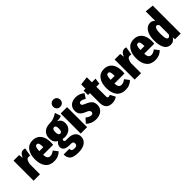

<svg xmlns="http://www.w3.org/2000/svg" viewBox="187 -2100 3608 3608"><g transform="rotate(-45 1991.0 -296.0)"><path d="M353 -540 325 -377Q307 -383 287 -383Q251 -383 234 -355Q217 -327 206 -273V0H36V-533H184L196 -447Q233 -548 310 -548Q334 -548 353 -540Z M773 -217H506Q510 -152 530 -128Q550 -104 587 -104Q614 -104 638 -114.5Q662 -125 692 -147L760 -57Q725 -22 678.5 -2Q632 18 574 18Q457 18 397 -57Q337 -132 337 -264Q337 -395 394 -473Q451 -551 559 -551Q660 -551 718.5 -481Q777 -411 777 -275Q777 -251 773 -217ZM611 -323Q611 -386 600.5 -414Q590 -442 561 -442Q534 -442 521 -415.5Q508 -389 505 -316H611Z M1260 -500Q1222 -478 1136 -478Q1182 -458 1203.5 -425.5Q1225 -393 1225 -340Q1225 -288 1201 -248Q1177 -208 1132 -185Q1087 -162 1026 -162Q1005 -162 979 -168Q965 -157 965 -139Q965 -123 975 -115Q985 -107 1012 -107H1065Q1155 -107 1205 -65Q1255 -23 1255 46Q1255 127 1191 175.5Q1127 224 1009 224Q880 224 831.5 180Q783 136 783 51H935Q935 85 950.5 100.5Q966 116 1010 116Q1051 116 1068 100.5Q1085 85 1085 57Q1085 31 1071 18.5Q1057 6 1026 6H985Q904 6 867 -22Q830 -50 830 -99Q830 -130 845.5 -156Q861 -182 887 -200Q843 -228 823.5 -263.5Q804 -299 804 -353Q804 -445 860 -496.5Q916 -548 1016 -548Q1077 -548 1121.5 -565.5Q1166 -583 1221 -617ZM970 -357Q970 -311 982 -291Q994 -271 1018 -271Q1042 -271 1053.5 -290.5Q1065 -310 1065 -359Q1065 -404 1054 -422Q1043 -440 1019 -440Q995 -440 982.5 -421Q970 -402 970 -357Z M1459 -533V0H1289V-533ZM1468 -722Q1468 -681 1441.5 -654Q1415 -627 1373 -627Q1331 -627 1305 -654Q1279 -681 1279 -722Q1279 -762 1305.5 -789Q1332 -816 1373 -816Q1415 -816 1441.5 -789Q1468 -762 1468 -722Z M1876 -485 1816 -394Q1762 -431 1720 -431Q1699 -431 1688 -421Q1677 -411 1677 -394Q1677 -380 1683.5 -370.5Q1690 -361 1708 -350.5Q1726 -340 1765 -324Q1831 -296 1862 -258.5Q1893 -221 1893 -159Q1893 -78 1835 -30Q1777 18 1682 18Q1625 18 1574 -3Q1523 -24 1487 -62L1565 -149Q1627 -100 1673 -100Q1695 -100 1708 -111.5Q1721 -123 1721 -143Q1721 -168 1705 -183.5Q1689 -199 1637 -220Q1569 -248 1539.5 -285Q1510 -322 1510 -381Q1510 -456 1560.5 -503.5Q1611 -551 1703 -551Q1754 -551 1799 -533.5Q1844 -516 1876 -485Z M2245 -25Q2218 -4 2183 7Q2148 18 2112 18Q2030 18 1989 -28Q1948 -74 1948 -153V-415H1898V-533H1948V-647L2118 -667V-533H2216L2199 -415H2118V-155Q2118 -116 2151 -116Q2169 -116 2190 -128Z M2668 -217H2401Q2405 -152 2425 -128Q2445 -104 2482 -104Q2509 -104 2533 -114.5Q2557 -125 2587 -147L2655 -57Q2620 -22 2573.5 -2Q2527 18 2469 18Q2352 18 2292 -57Q2232 -132 2232 -264Q2232 -395 2289 -473Q2346 -551 2454 -551Q2555 -551 2613.5 -481Q2672 -411 2672 -275Q2672 -251 2668 -217ZM2506 -323Q2506 -386 2495.5 -414Q2485 -442 2456 -442Q2429 -442 2416 -415.5Q2403 -389 2400 -316H2506Z M3040 -540 3012 -377Q2994 -383 2974 -383Q2938 -383 2921 -355Q2904 -327 2893 -273V0H2723V-533H2871L2883 -447Q2920 -548 2997 -548Q3021 -548 3040 -540Z M3460 -217H3193Q3197 -152 3217 -128Q3237 -104 3274 -104Q3301 -104 3325 -114.5Q3349 -125 3379 -147L3447 -57Q3412 -22 3365.5 -2Q3319 18 3261 18Q3144 18 3084 -57Q3024 -132 3024 -264Q3024 -395 3081 -473Q3138 -551 3246 -551Q3347 -551 3405.5 -481Q3464 -411 3464 -275Q3464 -251 3460 -217ZM3298 -323Q3298 -386 3287.5 -414Q3277 -442 3248 -442Q3221 -442 3208 -415.5Q3195 -389 3192 -316H3298Z M3946 -743V0H3795L3790 -54Q3767 -20 3738 -1Q3709 18 3667 18Q3585 18 3542 -55.5Q3499 -129 3499 -267Q3499 -353 3522.5 -417.5Q3546 -482 3587.5 -516.5Q3629 -551 3682 -551Q3739 -551 3776 -506V-760ZM3776 -149V-393Q3765 -411 3755 -419.5Q3745 -428 3732 -428Q3673 -428 3673 -267Q3673 -173 3687 -139Q3701 -105 3725 -105Q3754 -105 3776 -149Z"/></g></svg>

Font: Fira Sans Extra Condensed ExtraBold
Style: Regular
Weight: 800
Width: 1
Designer: Carrois Corporate & Edenspiekermann AG
Foundry: Carrois Corporate GbR & Edenspiekermann AG
Version: Version 4.203